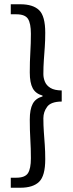

<svg xmlns="http://www.w3.org/2000/svg" viewBox="-20 -728 343 900"><path d="M30.5 152V105H56.6Q97.3 105 111.1 83.7Q124.8 62.4 124.8 13.9Q124.8 -31.7 122.2 -74.2Q119.6 -116.8 119.6 -167.4Q119.6 -215.4 133.3 -241.2Q146.9 -267 179.4 -276V-280Q146.9 -289 133.3 -314.5Q119.6 -340 119.6 -388.6Q119.6 -440.2 122.2 -482.6Q124.8 -525 124.8 -569.9Q124.8 -618.4 111.1 -639.7Q97.3 -661 56.6 -661H30.5V-708H75.2Q134.8 -708 163.4 -680.3Q192.1 -652.6 192.1 -574.6Q192.1 -538.4 189.9 -507.2Q187.7 -476.1 185.5 -445.7Q183.3 -415.2 183.3 -381Q183.3 -362.1 190.7 -344.6Q198.1 -327 216.7 -315.7Q235.4 -304.4 269.3 -304V-252Q218.8 -251.6 201.1 -227.6Q183.3 -203.5 183.3 -173.7Q183.3 -140.2 185.5 -110Q187.7 -79.9 189.9 -48.8Q192.1 -17.6 192.1 18.6Q192.1 96.2 163.4 124.1Q134.8 152 75.2 152Z"/></svg>

Font: Source Sans Variable
Style: Regular
Weight: 200
Designer: Paul D. Hunt
Foundry: Adobe Systems Incorporated
Version: Version 3.006;hotconv 1.0.111;makeotfexe 2.5.65597